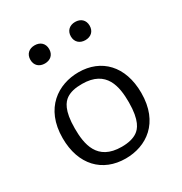

<svg xmlns="http://www.w3.org/2000/svg" viewBox="-179 -892 979 1035"><g transform="rotate(-30 310.0 -375.0)"><path d="M306 12C434 12 554.5 -67 554.5 -253C554.5 -421 457 -518.5 316 -518.5C190 -518.5 65 -440 65 -253C65 -86.5 162 12 306 12ZM125.5 -706C125.5 -670.5 149.5 -649.5 184 -649.5C218.5 -649.5 242.5 -670.5 242.5 -706C242.5 -741.5 218.5 -762.5 184 -762.5C149.5 -762.5 125.5 -741.5 125.5 -706ZM148 -266C148 -379 179.5 -414.5 203 -431C227 -447 257.5 -454.5 300.5 -454.5C453.5 -454.5 471 -339 471 -242.5C471 -129.5 438.5 -93 415.5 -77.5C393 -62 361 -53.5 318.5 -53.5C165.5 -53.5 148 -169 148 -266ZM377.5 -706C377.5 -670.5 402 -649.5 436 -649.5C470.5 -649.5 494.5 -670.5 494.5 -706C494.5 -741.5 470.5 -762.5 436 -762.5C402 -762.5 377.5 -741.5 377.5 -706Z"/></g></svg>

Font: Monaspace Argon Light
Style: Regular
Weight: 300
Designer: Riley Cran & the Lettermatic Team
Foundry: Lettermatic
Version: Version 1.000 (Monaspace Argon)